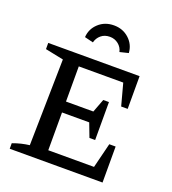

<svg xmlns="http://www.w3.org/2000/svg" viewBox="-155 -991 994 1108"><g transform="rotate(20 342.5 -437.5)"><path d="M563 -221H602V0H32V-34Q59 -44 84 -50Q109 -56 134 -59L144 -589L32 -612V-650H593V-449H553L517 -583H244V-367H412L443 -449H478V-216H443L411 -300H244V-68H525ZM355 -875Q410 -875 448 -840Q486 -805 489 -754L436 -741Q430 -769 407.5 -787Q385 -805 355 -805Q323 -805 301.5 -787Q280 -769 273 -741L220 -754Q223 -805 261 -840Q299 -875 355 -875Z"/></g></svg>

Font: Piazzolla Medium
Style: Regular
Weight: 500
Designer: Juan Pablo del Peral
Foundry: Huerta Tipografica
Version: Version 1.330